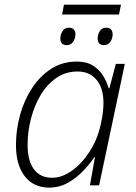

<svg xmlns="http://www.w3.org/2000/svg" viewBox="-20 -810 595 839"><path d="M195.3 9.8Q126.5 9.8 88.1 -39.8Q49.8 -89.4 49.8 -176.3Q49.8 -242.7 67.6 -307.4Q85.4 -372.1 119.9 -424.8Q154.3 -477.5 203.6 -509.3Q252.9 -541 315.9 -541Q358.4 -541 386.5 -523.2Q414.6 -505.4 430.9 -478.5Q447.3 -451.7 454.6 -424.3H458L486.3 -530.8H525.4L413.1 0H373L395 -124H392.6Q373 -94.2 343.5 -63.2Q314 -32.2 276.4 -11.2Q238.8 9.8 195.3 9.8ZM208.5 -33.2Q250.5 -33.2 293.7 -63.7Q336.9 -94.2 371.1 -146.7Q405.3 -199.2 419.9 -265.1Q426.8 -294.9 429.4 -317.9Q432.1 -340.8 432.1 -360.4Q432.1 -424.8 401.9 -461.2Q371.6 -497.6 318.8 -497.6Q267.6 -497.6 227.1 -470Q186.5 -442.4 158.4 -396Q130.4 -349.6 115.5 -292.2Q100.6 -234.9 100.6 -175.8Q100.6 -108.4 127.9 -70.8Q155.3 -33.2 208.5 -33.2ZM251.5 -746.6 259.3 -789.6H508.8L500 -746.6ZM271.5 -612.8Q243.7 -612.8 243.7 -642.1Q243.7 -658.2 252.7 -673.6Q261.7 -689 281.7 -689Q295.9 -689 302.7 -680.9Q309.6 -672.9 309.6 -660.6Q309.6 -641.6 299.3 -627.2Q289.1 -612.8 271.5 -612.8ZM434.6 -612.8Q406.7 -612.8 406.7 -642.1Q406.7 -658.2 415.8 -673.6Q424.8 -689 444.8 -689Q459 -689 465.6 -680.9Q472.2 -672.9 472.2 -660.6Q472.2 -641.6 462.2 -627.2Q452.1 -612.8 434.6 -612.8Z"/></svg>

Font: Open Sans Light
Style: Italic
Weight: 300
Italic angle: -12°
Designer: Monotype Design Team
Foundry: Monotype Imaging Inc.
Version: Version 3.003; ttfautohint (v1.8.4)